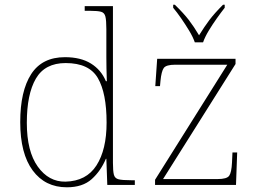

<svg xmlns="http://www.w3.org/2000/svg" viewBox="-20 -786 1099 816"><path d="M264 10Q172 10 119 -61.5Q66 -133 66 -267Q66 -399 112.5 -471Q159 -543 256 -543Q323 -543 366.5 -516Q410 -489 430 -441H434Q433 -469 432.5 -495.5Q432 -522 432 -543V-662Q432 -699 428 -715.5Q424 -732 409.5 -736Q395 -740 365 -740H340V-760H460V-94Q460 -59 464 -43.5Q468 -28 484 -24Q500 -20 537 -20H553V0H436L432 -111H430Q408 -59 369.5 -24.5Q331 10 264 10ZM258 -14Q347 -16 390 -83Q433 -150 433 -265Q433 -390 396 -454Q359 -518 259 -518Q171 -518 132.5 -452Q94 -386 94 -264Q94 -143 140.5 -78Q187 -13 258 -14ZM639 0V-22L946 -511H725Q686 -511 676 -497Q666 -483 662 -442L660 -420H640L648 -536H981V-514L673 -25H905Q944 -25 954 -39Q964 -53 966 -95L968 -138H988L983 0ZM808 -606Q800 -629 784 -655.5Q768 -682 750 -708Q732 -734 716 -753V-766H723Q761 -729 782.5 -701Q804 -673 826 -636Q849 -673 870 -701Q891 -729 928 -766H935V-753Q920 -734 901.5 -708Q883 -682 867 -655.5Q851 -629 843 -606Z"/></svg>

Font: Noto Serif Thin
Style: Regular
Weight: 100
Designer: Monotype Design Team
Foundry: Monotype Imaging Inc.
Version: Version 2.015